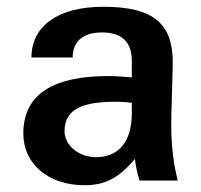

<svg xmlns="http://www.w3.org/2000/svg" viewBox="-20 -534 595 568"><path d="M370 -199C370 -116 332 -69 264 -69C214 -69 171 -103 171 -146C171 -213 227 -233 323 -233C340 -233 354 -232 370 -230ZM49 -139C49 -49 123 14 230 14C290 14 332 -7 379 -64C382 -42 385 -25 393 0H506C496 -37 484 -102 487 -195L491 -340C494 -465 434 -514 285 -514C152 -514 73 -457 73 -364H195C195 -412 226 -438 282 -438C340 -438 370 -410 370 -354V-305C347 -307 325 -309 300 -309C140 -309 49 -257 49 -139Z"/></svg>

Font: Perun SemiBold
Style: Regular
Weight: 600
Foundry: Copyright (c) Stefan Peev, Context Ltd, 2016
Version: Version 1.089